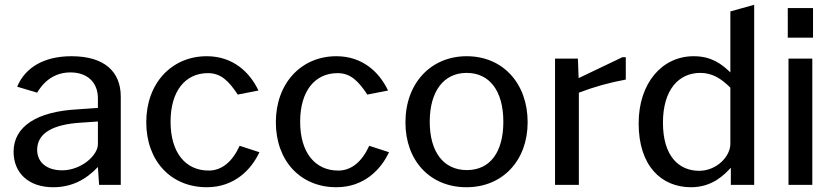

<svg xmlns="http://www.w3.org/2000/svg" viewBox="-20 -776 3503 806"><path d="M391 -75 396 0H487V-370C487 -474 420 -540 280 -540C165 -540 86 -493 52 -412L136 -387C171 -446 220 -472 276 -472C347 -472 391 -430 391 -363V-323L306 -317C133 -308 37 -244 37 -139C37 -50 100 10 203 10C279 10 339 -20 391 -75ZM319 -261 391 -266V-171C391 -147 374 -121 347 -99C319 -77 281 -61 241 -61C177 -61 136 -94 136 -147C136 -218 204 -254 319 -261Z M848 -540C700 -540 594 -426 594 -263C594 -100 698 10 848 10C964 10 1035 -64 1069 -137L986 -164C956 -98 912 -60 856 -60C759 -60 696 -135 696 -265C696 -394 758 -469 853 -469C908 -469 941 -435 978 -379L1065 -396C1029 -472 959 -540 848 -540Z M1392 -540C1244 -540 1138 -426 1138 -263C1138 -100 1242 10 1392 10C1508 10 1579 -64 1613 -137L1530 -164C1500 -98 1456 -60 1400 -60C1303 -60 1240 -135 1240 -265C1240 -394 1302 -469 1397 -469C1452 -469 1485 -435 1522 -379L1609 -396C1573 -472 1503 -540 1392 -540Z M1938 10C2091 10 2195 -103 2195 -263C2195 -425 2092 -540 1939 -540C1789 -540 1682 -427 1682 -262C1682 -102 1785 10 1938 10ZM1940 -62C1842 -62 1784 -138 1784 -265C1784 -392 1842 -470 1939 -470C2036 -470 2093 -393 2093 -265C2093 -137 2037 -62 1940 -62Z M2310 0H2410V-387C2476 -412 2537 -429 2607 -442V-536H2593L2409 -448L2406 -530H2310Z M3048 -72V0H3146V-756L3046 -728V-472C3008 -509 2965 -540 2892 -540C2759 -540 2661 -427 2661 -258C2661 -80 2756 10 2881 10C2971 10 3021 -43 3048 -72ZM3046 -408V-172C3046 -120 2989 -59 2915 -59C2832 -59 2763 -118 2763 -261C2763 -399 2829 -470 2920 -470C2969 -470 3007 -447 3046 -408Z M3390 -530H3290V0H3390ZM3393 -742H3287V-618H3393Z"/></svg>

Font: Bisquit Text
Style: Regular
Weight: 400
Version: Version 1.004;Glyphs 3.2.3 (3260)